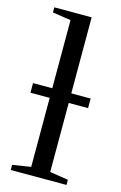

<svg xmlns="http://www.w3.org/2000/svg" viewBox="-110 -743 497 791"><g transform="rotate(15 139.0 -347.0)"><path d="M179.2 -328.6V-34.2L257.8 -22V0H20V-22L98.1 -34.2V-328.6H16.1V-369.6H98.1V-660.2L20 -671.9V-693.8H179.2V-369.6H261.7V-328.6Z"/></g></svg>

Font: Times New Roman
Style: Regular
Weight: 400
Designer: Steve Matteson
Foundry: Ascender Corporation
Version: Version 2.00.3